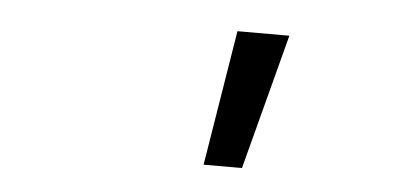

<svg xmlns="http://www.w3.org/2000/svg" viewBox="-31 -793 712 339"><g transform="rotate(5 325.0 -623.0)"><path d="M339 -503 378 -743H470L407 -503Z"/></g></svg>

Font: Azeret Mono Thin Light
Style: Italic
Weight: 300
Italic angle: -12°
Version: Version 1.002